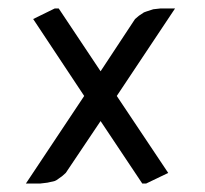

<svg xmlns="http://www.w3.org/2000/svg" viewBox="-20 -432 482 452"><path d="M41 0 178.2 -206.1 58.1 -387.2 108.9 -412.1H118.2L216.8 -264.2L297.9 -387.2L307.1 -395L318.8 -402.8L324.2 -404.8L340.8 -410.2L357.9 -412.1H392.1L254.9 -206.1L376 -24.9L324.2 0H314.9L216.8 -147L134.8 -24.9L126 -17.1L112.8 -7.8L108.9 -5.9L91.8 -2L75.2 0Z"/></svg>

Font: Petahja
Style: Regular
Weight: 400
Designer: T. Christopher White
Version: Version 1.1